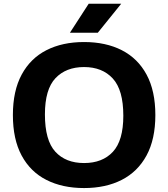

<svg xmlns="http://www.w3.org/2000/svg" viewBox="-20 -968 874 998"><path d="M417 9.5Q304.5 9.5 221.2 -32.8Q138 -75 92.5 -159.5Q47 -244 47 -370Q47 -496 92.8 -580.5Q138.5 -665 221.5 -707.2Q304.5 -749.5 417 -749.5Q530 -749.5 613.2 -707Q696.5 -664.5 742 -580Q787.5 -495.5 787.5 -370Q787.5 -244.5 741.8 -160Q696 -75.5 612.8 -33Q529.5 9.5 417 9.5ZM417 -120.5Q512.5 -120.5 566.8 -179Q621 -237.5 621 -366.5Q621 -500.5 566.2 -560Q511.5 -619.5 417 -619.5Q323 -619.5 268.2 -561.5Q213.5 -503.5 213.5 -373.5Q213.5 -238.5 267.5 -179.5Q321.5 -120.5 417 -120.5ZM343.5 -798 441 -948.5H610L488.5 -798Z"/></svg>

Font: Encode Sans Semi Expanded
Style: Bold
Weight: 700
Width: 6
Designer: Multiple Designers
Foundry: Impallari Type
Version: Version 3.000; ttfautohint (v1.8.3) -l 8 -r 50 -G 200 -x 14 